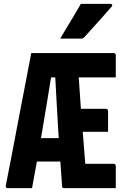

<svg xmlns="http://www.w3.org/2000/svg" viewBox="-20 -975 640 995"><path d="M146 0Q125 0 104 0Q83 0 61.5 0Q40 0 18 0Q15 0 12 -3Q9 -6 10 -13Q27 -99 43.5 -185Q60 -271 76 -356.5Q92 -442 109 -528Q126 -614 142 -700Q152 -700 161 -700Q170 -700 179.5 -700Q189 -700 198 -700H569Q574 -700 577 -697Q580 -694 580 -689Q580 -660 580 -632Q580 -604 580 -574H222L249 -601Q237 -526 224.5 -450.5Q212 -375 199.5 -300.5Q187 -226 173.5 -150.5Q160 -75 146 0ZM265 -601 395 -610 386 -592Q388 -577 389 -562Q390 -547 391 -531Q394 -480 398 -429Q402 -378 406 -328Q410 -278 414 -227Q418 -176 422 -126H569Q574 -126 577 -123Q580 -120 580 -115Q580 -85 580 -57Q580 -29 580 0H313Q310 0 307.5 -0.5Q305 -1 304 -2.5Q303 -4 302 -7Q297 -82 291.5 -156Q286 -230 281.5 -304Q277 -378 273 -452.5Q269 -527 265 -601ZM120 -259H260Q271 -259 282.5 -259Q294 -259 306 -259L317 -268V-138H131Q126 -138 123 -141Q120 -144 120 -149ZM334 -411H529Q534 -411 537 -408Q540 -405 540 -400Q540 -372 540 -346.5Q540 -321 540 -292H334ZM399 -955Q437 -955 459 -955Q481 -955 501.5 -955Q522 -955 553 -955Q559 -955 561 -950.5Q563 -946 559 -941Q540 -920 525 -902.5Q510 -885 494.5 -868Q479 -851 460.5 -830.5Q442 -810 416 -781Q414 -779 410 -777Q406 -775 400 -775Q372 -775 354.5 -775Q337 -775 323 -775Q309 -775 292 -775Q310 -806 328 -835.5Q346 -865 364 -895Q382 -925 399 -955Z"/></svg>

Font: Recursive Monospace
Style: Bold
Weight: 700
Version: Version 1.047